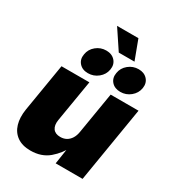

<svg xmlns="http://www.w3.org/2000/svg" viewBox="-215 -1035 1062 1168"><g transform="rotate(30 316.0 -450.5)"><path d="M181.2 9.8Q124 9.8 87.6 -15.9Q51.3 -41.5 37.6 -87.2Q23.9 -132.8 33.7 -193.8L89.4 -529.3H285.2L236.3 -236.3Q230 -197.3 245.8 -175Q261.7 -152.8 297.4 -152.8Q320.8 -152.8 339.1 -162.8Q357.4 -172.9 369.9 -192.6Q382.3 -212.4 386.7 -240.7L434.6 -529.3H630.4L543 0H354L375.5 -141.1H392.1Q359.9 -76.2 309.1 -33.2Q258.3 9.8 181.2 9.8ZM476.6 -572.8Q436.5 -572.8 414.3 -597.9Q392.1 -623 398.9 -660.6Q404.8 -698.2 435.5 -723.4Q466.3 -748.5 505.9 -748.5Q545.4 -748.5 567.9 -723.4Q590.3 -698.2 584 -660.6Q577.6 -623 546.9 -597.9Q516.1 -572.8 476.6 -572.8ZM249 -572.8Q209.5 -572.8 187.3 -597.9Q165 -623 171.9 -660.6Q177.7 -698.2 208.3 -723.4Q238.8 -748.5 278.3 -748.5Q318.4 -748.5 340.8 -723.4Q363.3 -698.2 356.9 -660.6Q350.6 -623 319.8 -597.9Q289.1 -572.8 249 -572.8ZM349.6 -775.4 259.3 -911.1H409.2L460 -775.4Z"/></g></svg>

Font: Inter 24pt Black
Style: Italic
Weight: 900
Italic angle: -9.3988°
Designer: Rasmus Andersson
Foundry: rsms
Version: Version 4.001;git-66647c0bb